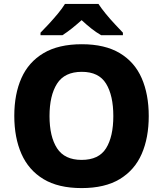

<svg xmlns="http://www.w3.org/2000/svg" viewBox="-20 -951 834 981"><path d="M740 -358Q740 -247 704 -164.5Q668 -82 592 -36Q516 10 397 10Q278 10 202 -36Q126 -82 89.5 -165Q53 -248 53 -359Q53 -470 89.5 -552Q126 -634 202.5 -679.5Q279 -725 398 -725Q516 -725 592 -679.5Q668 -634 704 -551.5Q740 -469 740 -358ZM233 -358Q233 -253 271.5 -193.5Q310 -134 397 -134Q485 -134 522 -193.5Q559 -253 559 -358Q559 -463 522 -523.5Q485 -584 398 -584Q310 -584 271.5 -523.5Q233 -463 233 -358ZM483 -931Q498 -908 520.5 -880.5Q543 -853 567 -827.5Q591 -802 608 -784V-771H497Q471 -786 447 -805Q423 -824 397 -848Q370 -824 347.5 -806Q325 -788 299 -771H187V-784Q206 -803 229.5 -828.5Q253 -854 275.5 -881Q298 -908 312 -931Z"/></svg>

Font: Noto Sans Meetei Mayek ExtraBold
Style: Regular
Weight: 800
Designer: Monotype Design Team and Neelakash Kshetrimayum
Foundry: Monotype Imaging Inc.
Version: Version 2.002; ttfautohint (v1.8.4.7-5d5b)